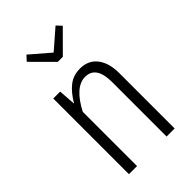

<svg xmlns="http://www.w3.org/2000/svg" viewBox="-229 -853 938 938"><g transform="rotate(-45 240.0 -383.5)"><path d="M261.2 -633.8H226.1L119.1 -741.2L143.1 -767.1L244.1 -680.2L344.2 -767.1L368.2 -741.2ZM279.8 -534.2Q336.9 -534.2 368.4 -493.4Q399.9 -452.6 399.9 -382.8V0H344.2V-376Q344.2 -487.8 269 -487.8Q198.7 -487.8 140.1 -375V0H84V-522.9H131.8L138.2 -433.1Q167 -482.4 200.2 -508.3Q233.4 -534.2 279.8 -534.2Z"/></g></svg>

Font: Fira Sans Compressed Light
Style: Regular
Weight: 300
Width: 1
Designer: Carrois Corporate & Edenspiekermann AG
Foundry: Carrois Corporate GbR & Edenspiekermann AG
Version: Version 4.203;PS 004.203;hotconv 1.0.88;makeotf.lib2.5.64775